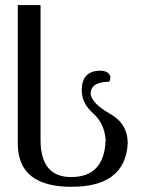

<svg xmlns="http://www.w3.org/2000/svg" viewBox="-20 -717 562 742"><path d="M256.3 4.9Q48.8 4.9 48.8 -161.6V-697.3H136.7V-176.8Q136.7 -32.7 254.9 -32.7Q383.3 -32.7 388.2 -175.8Q383.8 -240.2 339.8 -279.1Q295.9 -317.9 295.9 -368.2Q295.9 -442.9 366.7 -443.8Q399.4 -443.8 406.7 -420.9Q406.7 -406.7 400.9 -400.9Q330.1 -400.9 330.1 -353Q337.4 -315.4 405.5 -277.1Q473.6 -238.8 473.6 -162.6Q463.9 4.9 256.3 4.9Z"/></svg>

Font: Almanac
Style: Regular
Weight: 400
Designer: Eden's Almanac
Version: Version 3.501;March 28, 2021;FontCreator 13.0.0.2683 64-bit